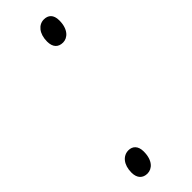

<svg xmlns="http://www.w3.org/2000/svg" viewBox="-194 -556 576 576"><g transform="rotate(-45 94.0 -267.5)"><path d="M138 -451C157 -451 177 -468 177 -506C177 -531 164 -541 146 -541C124 -541 106 -521 106 -487C106 -463 118 -451 138 -451ZM39 6C59 6 78 -11 78 -49C78 -73 65 -84 48 -84C25 -84 7 -64 7 -30C7 -6 20 6 39 6Z"/></g></svg>

Font: Noto Serif Condensed ExtraLight
Style: Italic
Weight: 200
Width: 3
Italic angle: -12°
Designer: Monotype Design Team
Foundry: Monotype Imaging Inc.
Version: Version 2.013